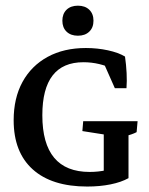

<svg xmlns="http://www.w3.org/2000/svg" viewBox="-20 -665 539 693"><path d="M294.9 8.3Q167 8.3 98.1 -53.7Q29.3 -115.7 29.3 -231Q29.3 -311 61.3 -369.4Q93.3 -427.7 151.9 -459.7Q210.4 -491.7 290 -491.7Q331.5 -491.7 369.6 -483.4Q407.7 -475.1 431.2 -460.9Q435.5 -431.2 437 -401.4Q438.5 -371.6 436.5 -346.7H394.5L348.6 -450.2L393.6 -413.6Q339.4 -440.4 281.2 -440.4Q132.8 -440.4 132.8 -249Q132.8 -44.4 303.7 -44.4Q366.7 -44.4 423.8 -70.8L443.8 -22Q417.5 -7.3 378.9 0.5Q340.3 8.3 294.9 8.3ZM354.5 -20V-191.9H443.8V-22ZM354.5 -143.1V-211.4L364.7 -178.2L277.3 -191.9L280.3 -227.5H476.6L473.1 -188Q456.1 -179.2 432.1 -173.8L443.8 -211.4V-143.1ZM261.2 -536.1Q235.4 -536.1 220.2 -550.8Q205.1 -565.4 205.1 -590.3Q205.1 -615.2 220.2 -629.9Q235.4 -644.5 261.2 -644.5Q287.1 -644.5 302.2 -629.9Q317.4 -615.2 317.4 -590.3Q317.4 -565.4 302.2 -550.8Q287.1 -536.1 261.2 -536.1Z"/></svg>

Font: Markazi Text Medium
Style: Regular
Weight: 500
Designer: Borna Izadpanah (Arabic designer), Fiona Ross (Arabic design director) and Florian Runge (Latin designer)
Foundry: Borna Izadpanah and Florian Runge
Version: Version 1.001